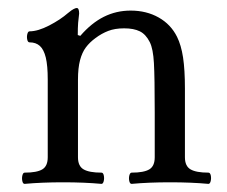

<svg xmlns="http://www.w3.org/2000/svg" viewBox="-20 -451 561 475"><path d="M53.2 -346.2Q48.8 -346.2 47.4 -353Q45.9 -359.9 47.6 -366.7Q49.3 -373.5 53.2 -373.5Q73.7 -373.5 101.6 -387.9Q129.4 -402.3 148.4 -418.9L150.4 -420.4Q156.7 -425.8 161.9 -428.5Q167 -431.2 169.9 -431.2Q172.9 -431.2 174.3 -427.7Q175.8 -424.3 175.8 -417.5Q174.3 -406.7 173.3 -394.5Q172.4 -382.3 172.4 -364.3L178.7 -362.3Q206.1 -394 236.8 -409.4Q267.6 -424.8 303.2 -424.8Q342.3 -424.8 372.6 -407.7Q402.8 -390.6 418 -359.9Q428.2 -339.4 432.9 -308.8Q437.5 -278.3 437.5 -231.9V-81.5H362.8V-172.9Q362.8 -259.8 360.8 -294.9Q358.9 -330.1 350.6 -346.7Q340.8 -366.2 325.9 -373.5Q311 -380.9 287.1 -380.9Q264.2 -380.9 247.8 -374.5Q231.4 -368.2 216.3 -356.9Q201.7 -346.2 192.4 -333.7Q183.1 -321.3 178 -302Q172.9 -282.7 172.9 -253.9V-81.5H98.1V-254.4Q98.1 -288.6 93.3 -308.6Q88.4 -328.6 78.6 -337.4Q68.8 -346.2 53.2 -346.2ZM41 -23.9Q71.3 -23.9 84.7 -32Q98.1 -40 98.1 -62V-98.1H172.9V-62Q172.9 -40 186.8 -32Q200.7 -23.9 231 -23.9Q235.4 -23.9 236.8 -16.8Q238.3 -9.8 236.6 -2.9Q234.9 3.9 231 3.9Q188.5 0 136.2 0Q83.5 0 41 3.9Q36.6 3.9 35.2 -3.2Q33.7 -10.3 35.4 -17.1Q37.1 -23.9 41 -23.9ZM305.7 -23.9Q335.9 -23.9 349.4 -32Q362.8 -40 362.8 -62V-98.1H437.5V-62Q437.5 -40 451.4 -32Q465.3 -23.9 495.6 -23.9Q500 -23.9 501.5 -16.8Q502.9 -9.8 501.2 -2.9Q499.5 3.9 495.6 3.9Q453.1 0 400.9 0Q348.1 0 305.7 3.9Q301.3 3.9 299.8 -3.2Q298.3 -10.3 300 -17.1Q301.8 -23.9 305.7 -23.9Z"/></svg>

Font: Junicode Two Beta VF
Style: Regular
Weight: 400
Designer: Peter S. Baker
Foundry: Briery Creek Software
Version: Version 1.031 beta; ttfautohint (v1.8.1.43-b0c9)